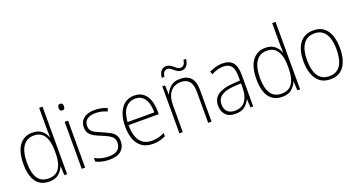

<svg xmlns="http://www.w3.org/2000/svg" viewBox="-47 -1391 3767 2031"><g transform="rotate(-20 1837.0 -375.0)"><path d="M250 10Q152 10 102.5 -58.5Q53 -127 53 -257Q53 -395 106 -467Q159 -539 255 -539Q319 -539 358 -506.5Q397 -474 412 -429H415Q413 -481 413 -530V-760H451V0H420L415 -102H413Q396 -58 357.5 -24Q319 10 250 10ZM254 -24Q337 -24 375 -83Q413 -142 413 -248V-281Q413 -388 374.5 -446.5Q336 -505 258 -505Q178 -505 135.5 -442Q93 -379 93 -257Q93 -143 132 -83.5Q171 -24 254 -24Z M635 -725Q653 -725 659.5 -714.5Q666 -704 666 -688Q666 -672 659 -661.5Q652 -651 635 -651Q619 -651 612 -661.5Q605 -672 605 -688Q605 -704 612 -714.5Q619 -725 635 -725ZM654 -529V0H616V-529Z M1104 -133Q1104 -67 1059.5 -28.5Q1015 10 927 10Q879 10 840 0Q801 -10 776 -23V-64Q808 -46 847 -35.5Q886 -25 927 -25Q1000 -25 1033 -53.5Q1066 -82 1066 -133Q1066 -167 1049.5 -188Q1033 -209 1003.5 -224.5Q974 -240 935 -256Q892 -273 858.5 -290.5Q825 -308 805.5 -335Q786 -362 786 -407Q786 -467 830.5 -503Q875 -539 954 -539Q995 -539 1031 -531Q1067 -523 1095 -509L1080 -476Q1055 -489 1021 -497Q987 -505 953 -505Q893 -505 858.5 -480Q824 -455 824 -407Q824 -374 839.5 -353.5Q855 -333 884 -319Q913 -305 952 -289Q993 -271 1027.5 -253.5Q1062 -236 1083 -208Q1104 -180 1104 -133Z M1401 -539Q1464 -539 1503 -506.5Q1542 -474 1560.5 -419Q1579 -364 1579 -297V-265H1239Q1238 -149 1283.5 -87Q1329 -25 1417 -25Q1457 -25 1489 -33Q1521 -41 1560 -61V-23Q1527 -7 1492.5 1.5Q1458 10 1416 10Q1342 10 1294 -24Q1246 -58 1223 -119Q1200 -180 1200 -262Q1200 -341 1222.5 -404Q1245 -467 1289.5 -503Q1334 -539 1401 -539ZM1401 -505Q1332 -505 1289.5 -453Q1247 -401 1240 -299H1541Q1542 -358 1527 -405Q1512 -452 1481 -478.5Q1450 -505 1401 -505Z M1918 -539Q1995 -539 2036 -495Q2077 -451 2077 -356V0H2039V-351Q2039 -431 2006.5 -468Q1974 -505 1915 -505Q1841 -505 1797 -454Q1753 -403 1753 -300V0H1715V-529H1745L1750 -426H1753Q1769 -470 1809 -504.5Q1849 -539 1918 -539ZM1741 -615Q1745 -665 1767.5 -690.5Q1790 -716 1826 -716Q1849 -716 1867 -705.5Q1885 -695 1900 -681.5Q1915 -668 1930.5 -657.5Q1946 -647 1964 -647Q1985 -647 2001 -662.5Q2017 -678 2021 -716H2050Q2047 -667 2023 -641Q1999 -615 1964 -615Q1941 -615 1923 -625.5Q1905 -636 1890 -649.5Q1875 -663 1859.5 -673Q1844 -683 1825 -683Q1806 -683 1790.5 -668.5Q1775 -654 1771 -615Z M2393 -539Q2471 -539 2508.5 -495.5Q2546 -452 2546 -355V0H2516L2510 -94H2508Q2489 -52 2451.5 -21Q2414 10 2345 10Q2272 10 2235.5 -30Q2199 -70 2199 -133Q2199 -212 2257 -252.5Q2315 -293 2422 -300L2508 -306V-349Q2508 -434 2479.5 -469.5Q2451 -505 2391 -505Q2359 -505 2326 -496Q2293 -487 2257 -468L2244 -501Q2278 -518 2315.5 -528.5Q2353 -539 2393 -539ZM2425 -269Q2335 -263 2286.5 -230.5Q2238 -198 2238 -133Q2238 -80 2267.5 -51.5Q2297 -23 2350 -23Q2430 -23 2468.5 -76.5Q2507 -130 2508 -219V-274Z M2873 10Q2775 10 2725.5 -58.5Q2676 -127 2676 -257Q2676 -395 2729 -467Q2782 -539 2878 -539Q2942 -539 2981 -506.5Q3020 -474 3035 -429H3038Q3036 -481 3036 -530V-760H3074V0H3043L3038 -102H3036Q3019 -58 2980.5 -24Q2942 10 2873 10ZM2877 -24Q2960 -24 2998 -83Q3036 -142 3036 -248V-281Q3036 -388 2997.5 -446.5Q2959 -505 2881 -505Q2801 -505 2758.5 -442Q2716 -379 2716 -257Q2716 -143 2755 -83.5Q2794 -24 2877 -24Z M3620 -265Q3620 -139 3569 -64.5Q3518 10 3414 10Q3313 10 3260.5 -64.5Q3208 -139 3208 -266Q3208 -395 3262 -467Q3316 -539 3417 -539Q3487 -539 3532 -504.5Q3577 -470 3598.5 -408.5Q3620 -347 3620 -265ZM3248 -266Q3248 -154 3288.5 -89.5Q3329 -25 3414 -25Q3501 -25 3541 -89Q3581 -153 3581 -265Q3581 -336 3564.5 -390Q3548 -444 3512 -474.5Q3476 -505 3417 -505Q3332 -505 3290 -442Q3248 -379 3248 -266Z"/></g></svg>

Font: Noto Sans Arabic UI SmCn XLt
Style: Regular
Weight: 200
Width: 4
Designer: Monotype Design Team, Nadine Chahine and Nizar Qandah
Foundry: Monotype Imaging Inc.
Version: Version 2.010; ttfautohint (v1.8.4.7-5d5b)